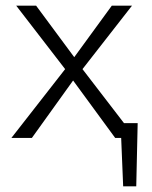

<svg xmlns="http://www.w3.org/2000/svg" viewBox="-20 -485 534 675"><path d="M464 -52 459 170H413L406 0H385L237 -202L92 0H20L209 -242L37 -465H107L241 -284L373 -465H444L270 -242L416 -52Z"/></svg>

Font: Ysabeau SC Semilight
Style: Regular
Weight: 300
Designer: Christian Thalmann (Catharsis Fonts)
Version: Version 0.003